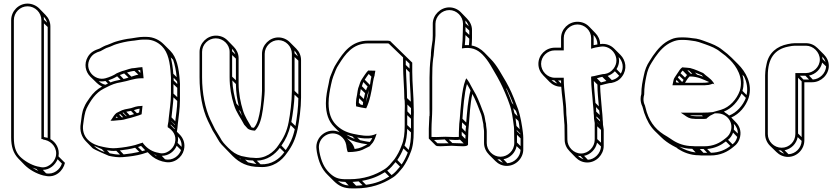

<svg xmlns="http://www.w3.org/2000/svg" viewBox="-20 -795 4667 1067"><path d="M210 -683V-22H216C219 -21 220 -20 222 -19L232 -17C269 -8 301 30 290 75C282 108 243 146 199 132L188 130C151 121 114 98 91 75C67 50 57 18 57 -31V-683C57 -725 91 -760 133 -760C175 -760 210 -725 210 -683ZM245 -645V-29C239 -31 230 -31 224 -34V-665ZM242 -669 224 -686C224 -691 224 -697 223 -702C232 -693 238 -682 242 -669ZM236 168 218 149C257 149 287 121 300 90L324 114C314 147 278 177 236 168ZM193 155C181 150 170 143 159 136C166 139 174 142 182 144ZM260 -22V-648C260 -673 250 -695 233 -712L198 -748C182 -764 158 -775 133 -775C83 -775 42 -733 42 -683V-31C42 20 54 56 81 85L116 121C142 147 179 169 220 180L231 182C288 196 331 154 341 110L305 74C313 31 290 -5 260 -22Z M641 -127C658 -127 677 -132 689 -136L706 -140C726 -147 747 -151 767 -160C769 -176 770 -192 772 -207L764 -206C740 -206 724 -199 708 -194C686 -190 661 -186 645 -176L627 -167C616 -158 608 -145 602 -135L594 -124H610C621 -125 632 -126 641 -127ZM775 -575H794C829 -575 859 -559 880 -538C915 -503 925 -447 929 -381C930 -368 931 -357 930 -345V-272C930 -227 922 -182 918 -141L916 -120C915 -112 913 -105 912 -98V-88C939 -72 963 -43 952 -1C944 32 904 68 860 54L850 52C817 44 790 23 772 -3C770 -2 768 0 766 0H765L731 11C701 19 665 25 628 28C602 31 575 26 552 21C488 10 429 -30 443 -109C447 -140 451 -170 461 -192C483 -236 512 -280 556 -302L574 -311C599 -324 621 -333 653 -338C690 -344 725 -360 764 -360H778L777 -370C775 -389 774 -405 771 -422C755 -420 743 -420 729 -417C706 -417 686 -407 670 -403C655 -400 643 -393 629 -388C612 -376 588 -366 566 -360C505 -343 445 -410 481 -471C494 -493 512 -503 539 -511C555 -519 567 -528 582 -532C598 -537 611 -545 625 -549C650 -557 684 -565 713 -568C731 -569 755 -575 775 -575ZM801 51 813 63C832 82 856 95 882 102L892 104C946 118 992 80 1002 38C1011 2 998 -28 978 -48L963 -63C964 -69 965 -76 966 -83L968 -104C972 -144 980 -190 980 -237V-309C981 -321 980 -334 979 -347C974 -416 963 -476 926 -513L890 -549C866 -573 833 -590 794 -590H775C753 -590 728 -584 711 -582C680 -579 647 -571 621 -563C605 -558 591 -550 578 -546C561 -541 548 -533 533 -525C506 -516 484 -506 468 -479C445 -439 455 -396 482 -369L518 -334C526 -326 536 -319 547 -314C520 -300 496 -277 479 -252C467 -235 455 -219 447 -198C435 -173 433 -141 429 -111C421 -67 434 -33 459 -8L494 28C502 36 585 71 585 71C608 76 637 81 665 78C702 75 738 70 770 61ZM749 -380C734 -378 721 -372 710 -369L686 -392C699 -396 714 -400 727 -401ZM694 -364C686 -361 675 -358 667 -356L646 -378L670 -387ZM942 -463C952 -436 958 -402 962 -366L943 -385C941 -417 936 -448 929 -476ZM964 -343C965 -338 965 -333 965 -328L945 -348V-363ZM965 -307V-255L944 -275V-327ZM965 -234C965 -196 958 -157 954 -121L933 -143C936 -177 942 -215 944 -254ZM953 -102 952 -100 931 -122V-123ZM951 -81C951 -80 950 -78 950 -77L928 -100C928 -101 929 -102 929 -103ZM986 39C976 71 939 100 897 90L879 71C918 71 949 46 962 15ZM989 21 967 -1C970 -14 970 -26 968 -37C982 -23 991 -3 989 21ZM853 74C847 71 841 67 836 63C839 64 841 65 844 66ZM754 49C728 55 698 60 667 63L646 41C676 38 705 33 731 26ZM770 45 747 22 764 16 787 40ZM647 64C627 64 608 61 590 57L574 40C591 43 608 45 626 43ZM562 50C538 43 518 31 502 15C521 23 539 31 546 34ZM741 -166 724 -183C734 -186 744 -190 756 -191C755 -185 754 -178 753 -170C749 -168 745 -167 741 -166ZM725 -161C718 -159 710 -156 701 -154L682 -174C691 -176 700 -177 708 -179ZM657 -143 642 -158 648 -161 664 -144C662 -143 659 -143 657 -143ZM681 -149 661 -168C662 -168 664 -170 665 -170L684 -150C683 -150 682 -149 681 -149ZM635 -141C631 -141 627 -140 623 -140C625 -142 626 -145 628 -148ZM594 -337 582 -349C599 -354 615 -361 631 -371L650 -352C629 -348 611 -344 594 -337ZM580 -331C575 -329 571 -326 566 -324C552 -327 539 -334 529 -344C541 -342 553 -342 566 -345ZM746 -404C750 -405 753 -405 759 -406C759 -404 760 -399 760 -396V-395V-390Z M1575 55C1603 18 1623 -23 1634 -78C1643 -125 1653 -196 1653 -252V-461C1653 -486 1643 -508 1626 -525L1590 -561C1574 -577 1551 -587 1527 -587C1478 -587 1436 -545 1436 -496V-290C1436 -273 1430 -204 1427 -190C1420 -147 1412 -108 1391 -85H1388C1385 -86 1381 -86 1378 -87C1360 -118 1341 -146 1330 -182C1317 -224 1306 -276 1306 -331V-472C1306 -497 1295 -519 1279 -535L1244 -571C1227 -588 1205 -597 1180 -597C1131 -597 1089 -556 1089 -507V-366C1089 -275 1104 -189 1135 -124L1162 -69C1170 -56 1182 -37 1189 -24C1203 3 1219 16 1239 37L1274 73C1311 109 1353 133 1424 133C1497 138 1546 98 1575 55ZM1256 -507V-366C1256 -309 1266 -256 1280 -213C1293 -169 1319 -138 1337 -102C1342 -97 1348 -90 1356 -81C1360 -77 1368 -74 1375 -72L1386 -70L1397 -69C1425 -97 1434 -142 1441 -188C1444 -204 1451 -271 1451 -290V-496C1451 -537 1486 -572 1527 -572C1568 -572 1602 -537 1602 -496V-287C1602 -233 1593 -162 1584 -116C1574 -63 1554 -25 1528 11C1503 50 1453 90 1389 82C1364 82 1343 76 1321 72C1289 62 1273 50 1249 27C1228 6 1215 -7 1203 -31C1195 -45 1183 -64 1175 -77C1167 -94 1158 -112 1149 -130C1120 -192 1103 -277 1103 -366V-507C1103 -548 1138 -582 1179 -582C1220 -582 1256 -548 1256 -507ZM1291 -469V-349L1270 -369V-489ZM1288 -493 1270 -510C1270 -515 1270 -519 1269 -524C1278 -515 1284 -505 1288 -493ZM1291 -328C1291 -284 1298 -242 1307 -205L1294 -219C1283 -256 1273 -301 1271 -348ZM1316 -176C1319 -167 1322 -159 1325 -151C1319 -162 1312 -173 1307 -185ZM1638 -458V-270L1617 -290V-478ZM1635 -482 1617 -499C1617 -504 1617 -509 1616 -514C1625 -505 1631 -494 1635 -482ZM1638 -249C1638 -200 1630 -140 1622 -95L1599 -117C1607 -159 1615 -218 1617 -269ZM1618 -77C1608 -30 1591 6 1568 39L1544 14C1567 -18 1584 -54 1595 -100ZM1560 51C1533 88 1490 121 1428 118L1407 98C1466 96 1508 63 1535 27ZM1405 117C1389 115 1373 110 1358 107L1342 92C1355 95 1370 97 1386 97ZM1321 92C1317 89 1313 87 1309 84C1311 85 1313 85 1315 86Z M2229 -233C2230 -217 2230 -197 2229 -173V-97C2229 -54 2225 -16 2212 13C2202 42 2187 69 2172 90C2153 112 2139 132 2116 146C2065 178 2003 201 1921 201H1902C1860 201 1838 192 1811 166C1780 136 1765 100 1755 49L1753 34C1743 -31 1818 -79 1873 -39C1889 -27 1900 -11 1904 10L1906 24C1908 34 1909 43 1913 50H1921C1943 50 1976 46 1993 38C2006 32 2021 24 2034 18C2041 11 2046 3 2052 -3L2058 -13C2062 -21 2065 -28 2068 -37L2073 -52L2058 -46C2026 -34 1978 -44 1944 -51C1902 -60 1873 -76 1848 -101C1821 -128 1806 -166 1806 -221C1806 -257 1813 -294 1820 -326C1823 -343 1828 -358 1832 -370C1844 -398 1846 -412 1863 -437C1898 -493 1940 -554 2026 -554H2128C2132 -554 2136 -554 2140 -553L2220 -476V-431C2220 -371 2227 -306 2227 -247V-246C2228 -241 2229 -238 2229 -233ZM2015 -193C2034 -231 2045 -286 2052 -334C2055 -352 2058 -366 2062 -377V-380L2066 -402L2026 -403C2013 -390 2000 -368 1991 -355C1983 -343 1979 -330 1975 -317C1968 -303 1966 -277 1964 -267C1961 -257 1958 -234 1958 -221L1959 -204C1977 -199 1996 -196 2015 -193ZM1908 -27C1939 -9 1977 1 2022 7C1998 19 1984 29 1951 33C1947 18 1940 5 1929 -6ZM2009 -277C2006 -268 2004 -255 2002 -245L1979 -267C1981 -276 1983 -290 1985 -300ZM2014 -293 1991 -316C1994 -325 1996 -332 1999 -339L2023 -314C2019 -306 2016 -300 2014 -293ZM1998 -227C1997 -223 1997 -217 1996 -211L1984 -214L1974 -224C1974 -231 1975 -240 1976 -249ZM1924 12 1918 5V4C1920 6 1922 9 1924 12ZM1952 -23C1934 -29 1919 -37 1905 -47C1915 -43 1926 -40 1938 -37ZM1981 -16 1965 -31C1991 -26 2021 -23 2049 -28C2045 -20 2041 -13 2035 -6C2016 -8 1997 -13 1981 -16ZM2256 -393C2256 -340 2262 -283 2263 -230L2242 -250C2242 -302 2237 -360 2236 -413ZM2256 -414 2235 -434V-461L2256 -441ZM2264 -194V-155L2244 -176V-214ZM2264 -135V-80L2243 -100V-155ZM2264 -59C2264 -22 2260 11 2251 38L2228 14C2238 -13 2242 -44 2243 -79ZM2246 53C2237 77 2225 100 2212 119L2188 94C2201 75 2213 53 2222 30ZM2203 131C2187 150 2174 166 2156 178L2132 153C2151 140 2164 123 2178 106ZM2143 186C2106 209 2067 225 2014 232L1992 210C2043 201 2082 185 2119 162ZM1995 234C1982 235 1973 237 1959 237L1939 216C1950 215 1958 214 1973 213ZM1918 236C1893 234 1876 226 1858 211C1870 214 1884 216 1899 216ZM2271 -396V-447L2235 -482L2233 -484L2148 -567C2142 -569 2135 -569 2128 -569H2026C1933 -569 1888 -504 1851 -445C1833 -418 1829 -401 1818 -376C1812 -363 1809 -345 1806 -328C1799 -296 1791 -259 1791 -221C1791 -164 1806 -121 1837 -90L1867 -60C1804 -91 1728 -36 1739 36L1741 51C1751 104 1767 144 1801 177L1836 212C1865 240 1892 252 1937 252H1956C2041 252 2107 227 2159 194C2185 179 2201 156 2219 135C2236 111 2250 84 2261 54C2275 22 2279 -18 2279 -62V-138C2280 -162 2280 -182 2279 -198C2279 -261 2271 -332 2271 -396ZM2036 -323 2007 -352C2014 -362 2021 -374 2029 -384L2044 -369C2041 -357 2038 -339 2036 -323ZM2047 -387H2048V-386ZM2031 -295C2027 -272 2021 -248 2014 -228C2017 -239 2020 -267 2024 -275C2027 -281 2029 -290 2031 -295Z M2553 -663 2552 -618C2552 -587 2550 -556 2547 -526C2599 -535 2632 -521 2661 -492C2696 -457 2717 -412 2744 -367L2760 -337C2774 -311 2802 -245 2811 -217C2825 -179 2830 -137 2836 -91C2837 -81 2837 -72 2837 -64L2838 0C2838 42 2802 76 2761 76C2720 76 2685 41 2685 0V-64C2685 -78 2681 -94 2681 -106V-107C2676 -122 2675 -148 2668 -165C2659 -190 2638 -244 2625 -269C2615 -288 2606 -301 2597 -319C2592 -329 2586 -341 2579 -350L2571 -360L2566 -348C2546 -297 2540 -195 2535 -133C2533 -116 2531 -98 2531 -81C2530 -65 2530 -51 2530 -40V-34C2518 -33 2494 -33 2455 -35V-36V-35C2415 -33 2388 -33 2378 -34V-80C2378 -112 2382 -152 2382 -188V-364C2382 -399 2383 -438 2387 -468C2389 -481 2391 -492 2391 -501C2392 -522 2396 -550 2398 -570L2400 -597V-663C2400 -704 2436 -739 2477 -739C2518 -739 2553 -704 2553 -663ZM2588 -625V-601L2567 -621V-645ZM2585 -649 2567 -666C2567 -671 2567 -676 2566 -681C2575 -672 2581 -661 2585 -649ZM2588 -580C2588 -568 2587 -556 2586 -544C2579 -544 2571 -545 2563 -544C2565 -562 2566 -581 2567 -600ZM2796 -301C2806 -282 2822 -244 2834 -213L2825 -223C2818 -242 2805 -276 2792 -305ZM2847 -179C2851 -170 2854 -160 2856 -149L2839 -166C2838 -171 2835 -182 2832 -194ZM2861 -123C2865 -109 2866 -93 2868 -77L2850 -95C2848 -110 2847 -124 2845 -138ZM2871 -53C2871 -51 2872 -50 2872 -48L2852 -67V-72ZM2873 -26V17L2853 -3V-46ZM2873 38C2871 77 2838 110 2799 112L2778 90C2815 83 2844 54 2851 17ZM2775 109C2763 105 2753 99 2744 90C2749 91 2753 91 2758 91ZM2570 -94C2569 -84 2567 -73 2567 -63L2547 -84C2547 -95 2547 -104 2548 -115ZM2571 -114 2550 -135C2554 -192 2560 -277 2575 -328C2582 -317 2589 -303 2595 -292C2581 -243 2575 -168 2571 -114ZM2567 -43C2567 -36 2566 -29 2566 -23L2546 -43V-63ZM2557 2C2544 2 2524 1 2494 0L2474 -19C2501 -17 2524 -16 2536 -19ZM2473 1C2438 2 2417 2 2411 1L2392 -17C2406 -17 2426 -19 2452 -20ZM2375 -501C2375 -493 2375 -483 2373 -470C2369 -438 2367 -399 2367 -364V-188C2367 -175 2368 -162 2367 -150H2366C2366 -127 2363 -102 2363 -80V-25L2401 13C2409 21 2438 17 2490 15C2538 17 2581 23 2581 7V-5C2581 -16 2581 -28 2582 -45C2582 -62 2583 -78 2585 -96C2589 -146 2593 -221 2605 -273C2620 -247 2643 -189 2654 -159C2659 -145 2661 -124 2666 -105C2666 -91 2670 -75 2670 -64V0C2670 25 2681 48 2698 65L2733 100C2749 116 2771 127 2796 127C2846 127 2888 85 2888 35V-29C2888 -38 2887 -48 2886 -58C2881 -100 2872 -150 2860 -186C2850 -215 2824 -281 2809 -309L2793 -339C2766 -383 2743 -431 2707 -467L2672 -503C2653 -522 2630 -537 2601 -542C2602 -555 2603 -569 2603 -583V-628C2603 -653 2592 -675 2575 -692L2540 -728C2524 -744 2501 -754 2477 -754C2428 -754 2385 -712 2385 -663V-597L2384 -572C2382 -553 2376 -524 2375 -501Z M3265 -584V-524L3274 -527C3285 -530 3296 -533 3307 -534L3319 -536C3380 -545 3433 -471 3390 -414C3377 -397 3361 -387 3341 -384L3329 -383C3313 -380 3294 -375 3281 -372C3276 -372 3270 -370 3265 -369V-363C3265 -311 3272 -267 3275 -219C3276 -202 3279 -186 3279 -172V-167C3280 -159 3281 -149 3281 -137V-136C3283 -127 3284 -118 3285 -111V-19C3285 22 3250 58 3209 58C3168 58 3133 22 3133 -19L3132 -100C3132 -114 3129 -128 3129 -140V-142C3128 -151 3127 -159 3127 -167C3127 -230 3113 -290 3113 -356V-363H3063C3022 -363 2987 -399 2987 -440C2987 -481 3021 -515 3063 -515H3113V-584C3113 -625 3148 -659 3189 -659C3230 -659 3265 -625 3265 -584ZM3112 -167C3112 -166 3114 -140 3114 -140C3114 -125 3117 -111 3117 -100L3118 -19C3118 6 3128 28 3145 45L3180 81C3197 98 3219 108 3244 108C3293 108 3335 65 3335 16V-76C3334 -84 3333 -92 3331 -102C3331 -112 3330 -124 3329 -133V-137C3329 -153 3326 -169 3325 -185C3322 -232 3316 -272 3315 -321H3317H3318C3334 -325 3349 -330 3366 -333L3378 -334C3402 -339 3422 -349 3437 -370C3467 -410 3458 -460 3428 -490L3393 -525C3374 -544 3346 -555 3315 -550C3315 -574 3304 -596 3288 -612L3253 -648C3236 -665 3214 -674 3189 -674C3139 -674 3098 -633 3098 -584V-530H3063C3013 -530 2972 -490 2972 -440C2972 -415 2982 -393 2999 -376L3034 -340C3051 -323 3073 -313 3098 -313H3099C3102 -265 3112 -213 3112 -167ZM3421 -374C3410 -361 3396 -353 3380 -350L3357 -373C3372 -378 3386 -387 3397 -399ZM3430 -386 3406 -411C3420 -433 3423 -456 3418 -478C3441 -455 3449 -418 3430 -386ZM3350 -345C3339 -342 3329 -339 3320 -337L3297 -360C3307 -363 3316 -366 3327 -368ZM3300 -325C3300 -282 3305 -243 3308 -204L3289 -223C3286 -265 3281 -302 3280 -345ZM3310 -181C3311 -172 3312 -163 3313 -156L3293 -175C3293 -183 3293 -192 3292 -200ZM3316 -98 3317 -97 3299 -114V-115ZM3315 -120 3295 -140V-148L3314 -129C3314 -126 3315 -123 3315 -120ZM3320 -73V-2L3299 -22V-93ZM3320 19C3318 57 3285 91 3247 93L3226 71C3262 64 3291 34 3298 -2ZM3223 90C3211 86 3201 80 3192 71C3197 72 3201 72 3206 72ZM3077 -331C3065 -335 3054 -341 3045 -350C3050 -349 3055 -349 3060 -349ZM3300 -548C3293 -547 3287 -546 3279 -544V-584C3279 -590 3279 -595 3278 -601C3292 -587 3300 -569 3300 -549ZM3081 -348H3098V-331Z M3814 -417C3800 -418 3792 -420 3780 -420L3772 -421C3761 -414 3753 -400 3747 -391L3731 -367C3724 -357 3723 -351 3721 -340L3717 -321H3884C3892 -321 3900 -321 3906 -322C3922 -322 3931 -327 3942 -330L3951 -326L3946 -331L3948 -332L3942 -340C3928 -360 3905 -372 3888 -389C3867 -398 3842 -410 3818 -416C3814 -418 3814 -417 3814 -417ZM3742 27 3747 32C3777 51 3816 68 3865 68C3874 69 3880 69 3886 69H3928C3984 69 4024 48 4055 22C4075 8 4088 -11 4093 -35C4100 -68 4089 -96 4069 -116L4044 -142C4090 -162 4124 -204 4140 -250C4165 -330 4122 -398 4082 -438L4047 -473C4031 -489 4013 -504 3994 -518C3967 -540 3938 -551 3905 -563C3880 -572 3860 -581 3826 -583L3812 -585C3802 -586 3793 -587 3783 -587H3763C3745 -587 3726 -584 3709 -576C3664 -557 3634 -521 3608 -484L3590 -456C3574 -432 3564 -407 3558 -376C3551 -344 3544 -312 3544 -272C3541 -263 3540 -254 3540 -245C3540 -231 3543 -217 3550 -203C3553 -191 3557 -180 3560 -168C3575 -126 3592 -94 3619 -67L3655 -32C3672 -15 3693 0 3716 13ZM3921 -339C3917 -338 3911 -336 3906 -336C3899 -335 3892 -335 3884 -335H3787L3795 -348C3799 -355 3807 -366 3812 -370H3815C3858 -370 3888 -353 3921 -339ZM3779 -351 3771 -339 3747 -364 3754 -375ZM3787 -364 3762 -388C3765 -393 3770 -399 3774 -403L3798 -378C3794 -373 3790 -369 3787 -364ZM4077 -34C4073 -17 4064 -3 4051 7L4026 -18C4039 -28 4048 -42 4054 -58ZM4080 -53 4058 -75C4060 -86 4060 -97 4058 -107C4072 -93 4081 -75 4080 -53ZM4039 16C4012 37 3977 53 3931 54L3910 33C3954 29 3987 12 4014 -9ZM3910 54H3889L3869 33H3890ZM3846 52C3810 48 3780 35 3756 20L3754 19C3775 27 3800 32 3827 32ZM4115 -370C4130 -340 4137 -303 4129 -267L4106 -290C4115 -321 4114 -352 4106 -380ZM4003 -175C4047 -192 4082 -232 4101 -275L4125 -251C4109 -209 4074 -169 4032 -153C4023 -162 4011 -167 4003 -175ZM3830 17C3785 17 3748 3 3720 -15C3716 -18 3710 -22 3705 -25L3688 -36C3632 -67 3596 -106 3574 -172C3570 -186 3568 -195 3564 -209C3558 -221 3556 -233 3556 -245C3556 -253 3558 -262 3560 -270V-271C3560 -310 3565 -339 3572 -372C3578 -402 3587 -425 3602 -448L3620 -476C3645 -512 3674 -545 3715 -562C3731 -569 3747 -573 3763 -573H3783C3792 -573 3801 -572 3810 -571L3824 -569C3854 -566 3874 -558 3899 -549C3932 -537 3959 -527 3984 -506C4003 -493 4020 -479 4036 -463C4073 -426 4114 -363 4091 -290C4074 -243 4035 -199 3987 -185L3966 -179L3941 -172C3923 -170 3905 -169 3884 -169H3763L3784 -155C3797 -146 3810 -135 3835 -135C3842 -134 3847 -134 3851 -134H3892C3897 -134 3903 -135 3908 -136V-138C3915 -143 3921 -148 3926 -152L3952 -165H3968C4015 -164 4053 -124 4043 -74C4039 -53 4027 -37 4010 -25C3981 -1 3945 18 3893 18H3851C3846 18 3838 18 3830 17ZM3902 -153V-154H3903ZM3835 -150C3826 -150 3821 -151 3814 -154H3881L3886 -149H3851C3848 -149 3842 -149 3835 -150ZM3842 -392C3854 -387 3867 -382 3880 -377L3887 -369C3876 -373 3863 -378 3854 -380ZM3741 -336 3736 -340C3737 -344 3738 -348 3739 -351L3754 -336ZM3800 -404C3803 -404 3807 -403 3809 -403L3827 -385H3819Z M4358 -550C4297 -538 4252 -501 4240 -439L4235 -414C4234 -403 4232 -391 4232 -376V-50C4232 -25 4242 -2 4259 15L4295 50C4311 66 4334 77 4359 77C4409 77 4450 35 4450 -15V-338H4494C4543 -338 4586 -380 4586 -429C4586 -454 4575 -476 4558 -493L4523 -528C4506 -545 4484 -555 4459 -555H4397C4386 -555 4372 -553 4358 -550ZM4247 -50V-376C4247 -468 4283 -521 4361 -536C4375 -539 4387 -541 4397 -541H4459C4500 -541 4536 -505 4536 -464C4536 -423 4500 -389 4459 -389H4400V-50C4400 -8 4366 26 4324 26C4282 26 4247 -8 4247 -50ZM4571 -426C4569 -388 4536 -355 4497 -353L4476 -375C4512 -382 4542 -411 4549 -447ZM4568 -450 4551 -467C4551 -472 4550 -476 4549 -481C4558 -472 4564 -462 4568 -450ZM4476 -353H4445L4425 -374H4456ZM4435 -343V-33L4415 -53V-363ZM4435 -12C4433 28 4401 60 4362 62L4340 40C4377 33 4406 4 4413 -33ZM4338 59C4326 55 4315 49 4306 40C4311 41 4315 41 4320 41Z"/></svg>

Font: Blanket
Style: Ugh
Weight: 900
Foundry: Cannot Into Space Fonts
Version: Version 0.9